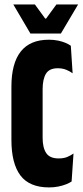

<svg xmlns="http://www.w3.org/2000/svg" viewBox="-20 -827 369 858"><path d="M199.5 10.5Q111.5 10.5 71.2 -43Q31 -96.5 31 -202V-439.5Q31 -544 72.8 -596.8Q114.5 -649.5 198.5 -649.5Q221 -649.5 239.8 -645.5Q258.5 -641.5 272.8 -635.5Q287 -629.5 296.5 -622.5L304.5 -499.5Q291.5 -509 275.2 -515.5Q259 -522 238 -522Q200 -522 185.2 -497.2Q170.5 -472.5 170.5 -428.5V-210.5Q170.5 -167 186.5 -143Q202.5 -119 242 -119Q264.5 -119 280.2 -125.5Q296 -132 308.5 -141L300 -16Q290.5 -9.5 275.5 -3.5Q260.5 2.5 241.2 6.5Q222 10.5 199.5 10.5ZM116 -677 39.5 -807H136L182 -744H186L232 -807H329L252 -677Z"/></svg>

Font: Anek Latin Condensed
Style: Bold
Weight: 700
Width: 3
Designer: Yesha Goshar
Foundry: Ek Type
Version: Version 1.003